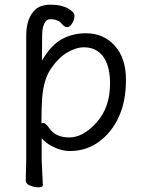

<svg xmlns="http://www.w3.org/2000/svg" viewBox="-20 -628 612 820"><path d="M163 162Q163 172 145 172Q127 172 108.5 164.5Q90 157 90 144L92 55V-476Q92 -551 131 -587Q153 -608 197 -608Q241 -608 269.5 -592.5Q298 -577 298 -560.5Q298 -544 288 -528Q278 -512 267 -512Q256 -512 245 -525Q229 -546 195 -546Q178 -546 169 -527Q160 -508 160 -477L159 -369Q199 -437 245.5 -461.5Q292 -486 347 -486Q422 -486 470 -433Q518 -380 518 -287Q518 -194 486.5 -127Q455 -60 401 -21.5Q347 17 279 17Q244 17 209 0Q174 -17 158 -38V56ZM190 -81Q217 -41 276 -41Q335 -41 392.5 -105Q450 -169 450 -271.5Q450 -374 396 -410Q373 -426 339 -426Q305 -426 267.5 -404Q230 -382 198 -335.5Q166 -289 160 -209Q157 -167 157 -101Q161 -103 164 -103Q175 -103 190 -81Z"/></svg>

Font: LXGW Bright TC
Style: Regular
Weight: 400
Designer: Christian Thalmann (Catharsis Fonts)
Foundry: LXGW / Christian Thalmann (Catharsis Fonts) / Fontworks Inc.
Version: Version 5.501